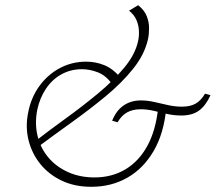

<svg xmlns="http://www.w3.org/2000/svg" viewBox="-20 -712 829 738"><path d="M331 6Q267 6 217.5 -17.5Q168 -41 135.5 -81Q103 -121 90 -172Q77 -223 88 -278Q99 -337 131.5 -381.5Q164 -426 210.5 -450.5Q257 -475 311 -475Q348 -475 381 -461.5Q414 -448 441 -416L410 -390Q387 -422 356 -434Q325 -446 295 -446Q252 -446 216.5 -426.5Q181 -407 157 -371.5Q133 -336 123 -289Q113 -236 124.5 -189Q136 -142 166 -106.5Q196 -71 241.5 -50.5Q287 -30 343 -30Q410 -30 462 -61Q514 -92 546.5 -151.5Q579 -211 588 -298L619 -296Q610 -199 570.5 -131.5Q531 -64 469.5 -29Q408 6 331 6ZM123 -145 110 -165Q168 -210 233 -257Q298 -304 357 -353Q416 -402 458 -452.5Q500 -503 511 -555Q515 -573 514 -594Q513 -615 504.5 -635Q496 -655 476 -671L511 -692Q535 -673 544 -650Q553 -627 553 -604Q553 -581 549 -562Q536 -503 492 -448Q448 -393 385.5 -341.5Q323 -290 254.5 -241Q186 -192 123 -145ZM432 -242 411 -248Q423 -277 439.5 -293.5Q456 -310 476.5 -318Q497 -326 521 -326Q547 -326 573 -320Q599 -314 626 -308Q653 -302 679 -302Q712 -302 732.5 -314Q753 -326 768 -352L789 -346Q771 -306 745 -287Q719 -268 677 -268Q649 -268 622.5 -274Q596 -280 571 -286Q546 -292 521 -292Q490 -292 468.5 -280Q447 -268 432 -242Z"/></svg>

Font: Ysabeau ExtraLight
Style: Italic
Weight: 250
Italic angle: -12°
Version: Version 2.000;gftools[0.9.27.dev2+g8671c4b]